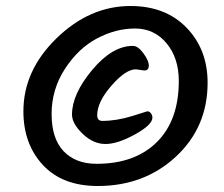

<svg xmlns="http://www.w3.org/2000/svg" viewBox="-20 -680 748 640"><path d="M672 -404Q672 -256 566.5 -158Q461 -60 306 -60Q188 -60 123 -130Q58 -200 58 -309Q58 -445 168.5 -552.5Q279 -660 415 -660Q532 -660 602 -587.5Q672 -515 672 -404ZM302 -134Q430 -134 503 -206.5Q576 -279 576 -410Q576 -487 535 -536Q494 -585 430 -585Q366 -585 303.5 -552Q241 -519 196.5 -450.5Q152 -382 152 -300Q152 -218 192 -176Q232 -134 302 -134ZM461 -445 433 -449Q399 -449 351.5 -394.5Q304 -340 304 -296Q304 -277 321 -277Q368 -277 420 -293L471 -309Q478 -309 483 -302.5Q488 -296 488 -288Q488 -264 430 -232Q372 -200 331.5 -200Q291 -200 255.5 -234Q220 -268 220 -298Q220 -366 287 -446.5Q354 -527 423 -527Q440 -527 458 -502.5Q476 -478 476 -461.5Q476 -445 461 -445Z"/></svg>

Font: Kalam
Style: Bold
Weight: 700
Version: Version 2.001;PS 1.0;hotconv 1.0.79;makeotf.lib2.5.61930; tt